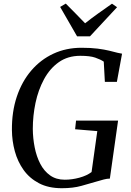

<svg xmlns="http://www.w3.org/2000/svg" viewBox="-20 -1010 710 1039"><path d="M314.5 8.5Q242 8.5 190.8 -18.5Q139.5 -45.5 107.5 -90.5Q75.5 -135.5 60.2 -191.5Q45 -247.5 44.5 -305.5Q43.5 -405 71 -487Q98.5 -569 149.2 -628.2Q200 -687.5 269 -719.5Q338 -751.5 421 -751.5Q472 -751.5 508.5 -746.8Q545 -742 570.8 -735.8Q596.5 -729.5 615.5 -724.5Q622 -723.5 627.8 -722Q633.5 -720.5 640.5 -719.5L612.5 -567H547.5L541.5 -676.5Q523.5 -688.5 495.2 -698.2Q467 -708 414.5 -708Q347 -708 298.2 -673.5Q249.5 -639 218.2 -581.2Q187 -523.5 172.2 -453.5Q157.5 -383.5 157.5 -312Q158 -261 167.8 -212Q177.5 -163 198 -123.5Q218.5 -84 251.2 -60.8Q284 -37.5 330.5 -37.5Q369.5 -37.5 409.8 -48.5Q450 -59.5 475.5 -79L506.5 -300.5L386.5 -310.5L391.5 -357.5H619L574.5 -43.5Q559.5 -43.5 541.8 -38.8Q524 -34 502 -27.5Q465.5 -17 420.5 -4.2Q375.5 8.5 314.5 8.5ZM397 -813.5 305.5 -972.5 336 -990.5Q362 -964 388.2 -937.8Q414.5 -911.5 440.5 -884Q474.5 -911 511 -937Q547.5 -963 586 -990L613.5 -971L467 -813.5Z"/></svg>

Font: Merriweather 60pt
Style: Italic
Weight: 400
Italic angle: -7.8°
Version: Version 2.101